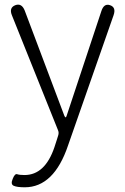

<svg xmlns="http://www.w3.org/2000/svg" viewBox="-20 -555 530 815"><path d="M85 240Q52 240 38 233.5Q24 227 34 204Q43 181 53 184.5Q63 188 84 188Q171 188 211 70Q217 53 222 36L227 20Q231 8 226 -3L31 -489Q17 -522 45 -533Q72 -543 85 -510L253 -64Q256 -57 258.5 -57Q261 -57 263 -64L410 -507Q421 -542 447 -533Q474 -524 462 -490L269 62Q209 240 85 240Z"/></svg>

Font: Resource Han Rounded CN Light
Style: Regular
Weight: 300
Designer: Cyano Hao (round all glyphs); Ryoko NISHIZUKA 西塚涼子 (kana, bopomofo & ideographs); Paul D. Hunt (Latin, Greek & Cyrillic)
Foundry: Cyano Hao
Version: 0.990